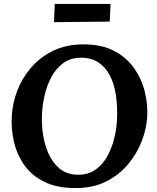

<svg xmlns="http://www.w3.org/2000/svg" viewBox="-20 -942 802 978"><path d="M406 -716Q497 -716 560.5 -683Q624 -650 662.5 -595.5Q701 -541 717 -477Q733 -413 730 -350Q727 -288 702.5 -224Q678 -160 632.5 -105.5Q587 -51 520.5 -17.5Q454 16 365 16Q270 16 205.5 -16Q141 -48 103.5 -101.5Q66 -155 51 -220Q36 -285 40 -350Q43 -413 67 -477.5Q91 -542 137 -596Q183 -650 250 -683Q317 -716 406 -716ZM389 -648Q338 -647 301.5 -620Q265 -593 242 -550Q219 -507 207.5 -457.5Q196 -408 194 -362Q191 -315 198.5 -261.5Q206 -208 227 -160Q248 -112 285 -82Q322 -52 379 -52Q431 -52 467.5 -78.5Q504 -105 527 -147Q550 -189 562 -238Q574 -287 576 -333Q579 -402 570 -460Q561 -518 538 -560.5Q515 -603 478 -626Q441 -649 389 -648ZM255 -829 259 -922H543L539 -832Z"/></svg>

Font: Lora Italic
Style: Italic
Weight: 400
Italic angle: -3°
Designer: Olga Karpushina, Alexei Vanyashin (Cyrillic)
Foundry: Cyreal
Version: Version 2.210; ttfautohint (v1.8.1.43-b0c9)